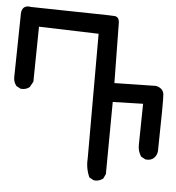

<svg xmlns="http://www.w3.org/2000/svg" viewBox="-55 -626 645 703"><g transform="rotate(5 267.0 -275.0)"><path d="M314.5 30.8 299.8 22.9 298.3 22 297.4 20Q283.2 -12.2 286.1 -50.8V-504.9L66.4 -511.7L63.5 -310.5V-309.1L62.5 -307.6L52.7 -290V-289.1L51.8 -288.6Q40 -278.3 21 -279.3H20L18.6 -279.8L3.9 -287.6L2.9 -288.6L2 -289.6Q-2.9 -295.9 -5.4 -303.5Q-7.8 -311 -7.8 -319.3L-3.9 -546.9Q-4.4 -555.2 -2.9 -561.5Q-0.5 -573.7 8.5 -578.9Q17.6 -584 30.8 -581.1Q106.9 -579.6 161.1 -578.6Q215.3 -577.6 254.6 -576.9Q293.9 -576.2 314.7 -575.7Q335.4 -575.2 338.9 -574.7Q357.4 -572.8 356.4 -545.9L359.4 -330.1L510.7 -333H511.2H511.7Q524.4 -330.6 532.2 -323.5Q540 -316.4 541.5 -305.2Q543.9 -285.6 540 -96.7V-96.2Q539.1 -82.5 529.8 -71.8V-71.3H529.3Q517.6 -59.1 498.5 -61.5H497.1L496.1 -62L481.4 -69.8L480.5 -70.8L479.5 -71.8Q467.8 -90.3 468.3 -112.8Q468.8 -133.3 470.7 -263.7L359.4 -260.7L357.4 2.9V4.4L356.9 5.4L350.1 20L349.6 21.5L348.6 22Q344.2 25.4 339.4 27.6Q334.5 29.8 328.9 30.8Q323.2 31.7 316.9 31.2H315.9Z"/></g></svg>

Font: NaikaiFont
Style: SemiBold
Weight: 600
Version: Version 1.89